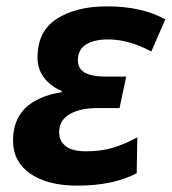

<svg xmlns="http://www.w3.org/2000/svg" viewBox="-20 -574 540 604"><path d="M21 -132Q21 -259 174 -284V-288Q140 -302 119 -329Q98 -356 98 -393Q98 -476 159 -515Q220 -554 316 -554Q427 -554 500 -513L456 -412Q385 -450 320 -450Q276 -450 250.5 -434Q225 -418 225 -384Q225 -358 247 -345.5Q269 -333 315 -333H377L356 -234H287Q231 -234 198.5 -214.5Q166 -195 166 -158Q166 -130 187 -114Q208 -98 250 -98Q298 -98 336 -109.5Q374 -121 412 -142L410 -29Q335 10 224 10Q130 10 75.5 -27.5Q21 -65 21 -132Z"/></svg>

Font: Noto Sans Display
Style: Bold Italic
Weight: 700
Italic angle: -12°
Designer: Monotype Design team
Foundry: Monotype Imaging Inc.
Version: Version 1.000